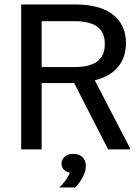

<svg xmlns="http://www.w3.org/2000/svg" viewBox="-20 -670 623 861"><path d="M166.7 0V-297.5H312.5L465 0H563.3V-5L405 -310C496.7 -331.7 545 -392.5 545 -476.7C545 -572.5 481.7 -650 317.5 -650H75V0ZM166.7 -575H311.7C411.7 -575 450 -539.2 450 -472.5C450 -406.7 411.7 -369.2 311.7 -369.2H166.7ZM317.5 170.8C341.7 145 365 109.2 365 75.8C365 41.7 345 20 308.3 20C275.8 20 255.8 39.2 255.8 64.2C255.8 87.5 273.3 100 293.3 104.2C286.7 123.3 265.8 153.3 247.5 168.3V170.8Z"/></svg>

Font: Familjen Grotesk
Style: Regular
Weight: 400
Designer: Anders Wikstroem, Jonas Baeckman, Matilda Gysing, Kristian Moeller
Foundry: Familjen STHLM AB
Version: Version 2.000